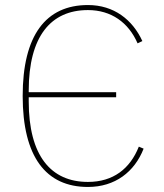

<svg xmlns="http://www.w3.org/2000/svg" viewBox="-20 -730 650 762"><path d="M329 12C162 12 70 -108 70 -349C70 -590 162 -710 329 -710C432 -710 506 -652 545 -567L526 -558C490 -641 421 -690 329 -690C182 -690 94 -586 94 -370V-364H441V-344H94V-328C94 -112 182 -8 329 -8C429 -8 496 -60 531 -148L550 -140C514 -48 437 12 329 12Z"/></svg>

Font: Plexus Sans Thin
Style: Regular
Weight: 250
Version: Version 2.001;PS 002.001;hotconv 1.0.70;makeotf.lib2.5.58329